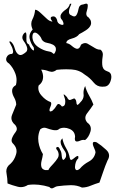

<svg xmlns="http://www.w3.org/2000/svg" viewBox="-20 -1017 655 1070"><path d="M254.4 24.9Q226.1 16.1 195.8 12.7Q182.6 11.2 169.9 11.2Q152.8 11.2 135.7 13.7Q116.7 25.9 96.2 25.9Q87.4 25.9 78.1 23.4Q47.9 15.6 22 5.4Q21.5 -22.5 16.1 -53.2Q15.1 -58.1 15.1 -62.5Q15.1 -87.4 38.6 -104.5Q60.1 -124.5 69.3 -156.2Q72.3 -165.5 72.3 -174.3Q72.3 -194.8 56.6 -212.4Q47.4 -220.7 45.4 -228Q43.5 -235.8 45.9 -243.7Q51.8 -261.7 66.4 -280.3Q73.7 -289.1 73.7 -298.8Q73.7 -309.1 65.4 -319.8Q43.5 -338.4 43.5 -358.9Q43.5 -367.2 46.9 -376Q59.1 -405.8 70.3 -433.6Q70.3 -452.6 59.6 -472.2Q48.3 -491.7 47.4 -509.3Q46.9 -518.6 51.3 -527.3Q56.2 -535.6 68.8 -543Q72.3 -556.6 72.3 -570.3Q72.3 -589.4 65.4 -607.4Q53.7 -638.7 30.8 -662.6Q14.2 -672.4 14.2 -686Q14.2 -690.9 16.1 -696.3Q24.4 -716.8 47.4 -716.8Q51.8 -720.2 52.7 -725.1Q53.7 -730.5 52.2 -736.3Q48.8 -753.9 37.6 -772.5Q25.9 -790.5 40 -785.2Q55.2 -772.9 62 -747.6Q69.3 -722.2 83.5 -713.4Q89.4 -709.5 97.2 -710.4Q105.5 -711.9 117.2 -720.7Q127.9 -727.5 130.4 -734.9Q133.3 -742.7 131.3 -750.5Q127 -768.6 111.8 -788.6Q104.5 -798.3 104.5 -808.6Q104.5 -818.8 112.3 -829.1Q117.7 -835.4 120.6 -835.9Q123.5 -836.9 125 -834.5Q127.4 -829.1 127.4 -815.9Q127.4 -809.1 127 -800.3Q127 -798.3 127 -796.4Q127 -773.9 142.1 -768.6Q144.5 -756.8 158.7 -741.2Q173.3 -726.1 168 -752.9Q150.4 -776.4 145 -802.7Q144 -807.6 144 -812Q144 -833 162.1 -852.5Q154.3 -869.1 154.3 -884.3Q154.3 -897 160.2 -908.2Q173.3 -933.1 175.8 -962.9Q183.6 -962.4 191.4 -957Q199.2 -951.7 207.5 -943.8Q222.7 -929.7 239.3 -914.1Q255.4 -897.9 272.5 -896.5Q262.7 -908.7 262.7 -916Q262.7 -922.9 271.5 -924.8Q274.4 -925.8 277.3 -925.8Q291 -925.8 297.9 -906.2Q299.3 -885.7 320.8 -879.4Q324.7 -878.4 327.6 -878.4Q334.5 -878.4 334 -884.8Q334 -890.6 328.6 -901.9Q318.4 -913.1 317.4 -921.4Q315.9 -930.2 320.3 -937.5Q328.1 -951.2 346.2 -963.4Q364.3 -975.6 369.1 -994.6Q373.5 -997.1 375.5 -997.1Q379.9 -996.6 373 -983.4Q364.3 -965.8 364.3 -949.7Q364.3 -943.4 367.7 -938.5Q370.1 -934.1 376.5 -932.1Q387.2 -925.3 393.6 -925.3Q400.4 -925.8 404.3 -930.7Q413.1 -942.4 417.5 -966.8Q421.4 -991.2 445.3 -992.7Q457.5 -997.6 462.9 -996.6Q468.3 -995.6 468.8 -990.2Q469.2 -987.3 469.2 -983.9Q469.2 -972.7 463.4 -954.1Q460.9 -946.8 460.9 -940.4Q460.9 -926.3 474.1 -919.4Q484.9 -907.7 486.8 -897.5Q489.3 -887.2 485.8 -877.9Q479 -861.3 458.5 -848.1Q438.5 -835.4 421.4 -826.7Q409.7 -809.6 379.4 -801.8Q349.6 -794.4 349.6 -776.9Q366.2 -774.4 380.9 -760.7Q396 -747.6 408.2 -745.1Q415 -744.1 420.9 -749Q426.8 -753.9 431.6 -768.1Q443.8 -776.9 455.1 -776.9Q461.4 -776.9 467.3 -773.9Q483.4 -765.1 500.5 -754.4Q509.3 -748.5 519 -744.1Q528.8 -739.7 540 -740.2Q553.2 -730 553.2 -712.9Q553.2 -708 552.2 -702.6Q549.3 -685.5 549.3 -669.9Q549.3 -663.1 549.8 -656.2Q550.3 -644.5 556.2 -634.8Q562 -625.5 576.7 -620.1Q600.6 -613.3 600.6 -588.9Q600.6 -581.1 598.1 -571.8Q588.4 -534.2 559.1 -534.2Q558.1 -534.2 556.6 -534.2Q553.2 -533.7 549.8 -533.7Q520.5 -533.7 501.5 -557.6Q480 -584 454.6 -599.6Q421.9 -627.4 378.9 -629.9Q363.8 -630.9 348.6 -630.9Q321.8 -630.9 295.9 -627.9Q281.7 -616.7 267.1 -616.7Q262.2 -617.7 252.9 -619.6Q231 -628.4 209.5 -628.9Q220.2 -608.9 220.2 -588.4Q220.2 -585 219.7 -581.5Q217.8 -557.6 195.3 -540.5Q193.4 -533.2 193.4 -526.4Q193.4 -503.9 211.9 -483.9Q235.4 -457 262.2 -448.2Q269.5 -441.4 261.2 -422.4Q252.9 -403.3 257.3 -397.5Q258.8 -395.5 262.2 -396Q266.1 -396.5 272.9 -400.4Q287.1 -413.1 296.4 -430.2Q300.3 -437.5 306.2 -437.5Q314 -437.5 325.2 -423.3Q333.5 -424.3 337.9 -428.7Q341.8 -433.1 342.8 -439.9Q343.8 -444.8 343.8 -450.2Q343.8 -465.3 336.9 -481.4Q334.5 -486.8 334.5 -489.3Q334.5 -490.7 335.9 -490.7Q339.4 -490.7 353 -476.1Q362.3 -455.6 372.6 -460.4Q382.8 -465.3 393.6 -468.8Q404.3 -462.4 405.3 -449.2Q406.2 -436.5 409.7 -433.1Q411.1 -431.2 415 -434.1Q419.4 -436.5 427.2 -446.3Q446.3 -464.4 446.3 -485.8Q446.3 -488.3 445.8 -490.7Q445.3 -495.1 445.3 -499.5Q445.3 -519.5 454.6 -537.6Q460.9 -512.2 476.1 -485.4Q491.7 -459 500.5 -434.6Q486.8 -413.1 465.8 -386.2Q455.6 -373 455.6 -359.9Q455.6 -346.2 466.8 -333.5Q486.3 -320.3 486.3 -299.3Q486.3 -291.5 483.9 -283.2Q474.1 -251 454.1 -236.3Q441.9 -239.7 427.2 -233.4Q412.6 -226.6 404.3 -229Q399.4 -230.5 397.9 -236.3Q396 -242.2 398.4 -255.4Q397 -285.6 368.2 -298.3Q352.1 -305.2 336.9 -305.2Q324.7 -305.2 313.5 -300.8Q304.2 -292.5 294.9 -291.5Q285.2 -290.5 274.9 -292.5Q256.8 -296.4 238.3 -303.2Q232.4 -305.2 227.1 -305.2Q215.3 -305.2 204.1 -295.9Q192.9 -271.5 192.9 -245.1Q192.9 -235.4 194.3 -225.6Q200.2 -188.5 219.2 -158.2Q217.3 -141.6 211.4 -119.6Q209 -109.4 209 -100.6Q209 -91.3 211.9 -83.5Q215.3 -75.7 224.1 -71.8Q232.9 -67.4 249.5 -69.3Q253.9 -78.6 261.2 -86.9Q269 -95.7 276.9 -104Q292 -120.1 302.2 -136.7Q307.1 -145 307.1 -154.8Q307.1 -164.6 301.8 -175.8Q286.6 -192.9 297.4 -197.3Q308.1 -202.1 314.9 -181.6Q322.3 -172.4 323.7 -151.4Q325.2 -130.9 331.1 -126.5Q333 -124.5 336.9 -127.9Q340.8 -130.9 347.2 -141.6Q348.6 -147 348.6 -152.3Q348.6 -165 339.8 -176.8Q327.1 -194.3 320.8 -210.4Q317.4 -219.7 317.9 -228.5Q318.8 -237.3 327.6 -246.1Q332.5 -218.3 348.1 -191.9Q363.8 -166 368.7 -137.2Q372.1 -117.7 388.7 -132.3Q405.3 -147 413.1 -147.9Q415.5 -147.9 416.5 -145Q417.5 -142.1 416 -133.8Q404.3 -125 399.4 -100.6Q397.9 -92.3 397.9 -86.4Q397.9 -74.2 404.3 -69.8Q407.2 -67.9 412.6 -69.3Q417.5 -70.8 424.8 -76.7Q444.8 -100.6 475.1 -116.7Q505.4 -132.8 512.2 -167Q512.2 -176.8 503.4 -194.8Q495.1 -212.9 498 -221.7Q499.5 -225.6 504.4 -226.1Q509.3 -227.1 519 -223.6Q543.9 -208 571.8 -182.1Q587.9 -167.5 587.9 -149.9Q587.9 -136.7 579.1 -122.6Q565.9 -92.3 555.7 -61.5Q544.9 -30.3 534.2 0.5Q509.8 7.8 485.8 17.6Q462.4 27.8 437 28.3Q409.2 15.1 377.9 15.1Q376 15.1 371.6 15.1Q336.4 16.1 303.7 20.5Q291.5 21.5 278.3 29.8Q273.4 32.7 269 32.7Q261.2 32.7 254.4 24.9ZM291.5 -737.3Q292.5 -749.5 288.1 -756.3Q283.7 -763.2 275.9 -767.6Q261.7 -774.9 242.2 -778.3Q222.2 -781.7 212.4 -797.4Q208.5 -811 194.3 -824.7Q180.2 -838.4 169.9 -834.5Q165.5 -833 163.1 -827.1Q160.6 -821.3 160.6 -809.6Q163.1 -775.4 192.9 -754.9Q222.7 -734.4 253.4 -730Q267.6 -728 275.4 -719.2Q283.7 -710.4 291.5 -737.3Z"/></svg>

Font: Brazier Flame
Style: Regular
Weight: 400
Designer: Walter E Stewart
Version: 0.1